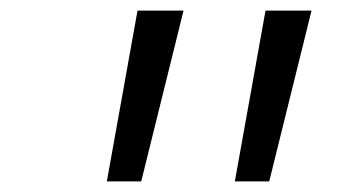

<svg xmlns="http://www.w3.org/2000/svg" viewBox="-20 -820 640 363"><path d="M424 -477 482 -800H569L489 -477ZM182 -477 240 -800H327L247 -477Z"/></svg>

Font: Victor Mono Thin Light
Style: Italic
Weight: 300
Italic angle: -12°
Monospace: yes
Version: Version 1.561;gftools[0.9.30]